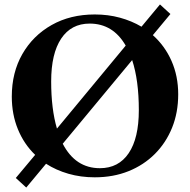

<svg xmlns="http://www.w3.org/2000/svg" viewBox="-20 -781 854 863"><path d="M98 62 51 19 138 -85Q88 -133 60.5 -200Q33 -267 33 -347Q33 -455 80.5 -538Q128 -621 212 -668.5Q296 -716 406 -716Q466 -716 519 -701.5Q572 -687 616 -661L699 -761L746 -718L667 -623Q721 -575 751 -507Q781 -439 781 -357Q781 -275 753.5 -207Q726 -139 676 -89Q626 -39 557.5 -11.5Q489 16 406 16Q343 16 287.5 0Q232 -16 187 -45ZM210 -415Q210 -291 236 -203L545 -576Q488 -675 383 -675Q300 -675 255 -607.5Q210 -540 210 -415ZM429 -25Q513 -25 558.5 -92.5Q604 -160 604 -286Q604 -420 574 -511L262 -135Q319 -25 429 -25Z"/></svg>

Font: Wittgenstein Extrabold
Style: Regular
Weight: 800
Designer: Jörg Drees
Foundry: Jörg Drees
Version: Version 1.303; ttfautohint (v1.8.4.7-5d5b)